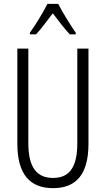

<svg xmlns="http://www.w3.org/2000/svg" viewBox="-20 -966 548 996"><path d="M282 -946H226C205 -903 164 -837 135 -796V-788H167C193 -815 226 -861 254 -897C283 -859 314 -817 342 -788H373V-796C350 -829 305 -900 282 -946ZM439 -221V-714H381V-222C381 -89 333 -43 255 -43C174 -43 127 -94 127 -222V-714H70V-221C70 -62 135 10 255 10C368 10 439 -53 439 -221Z"/></svg>

Font: Noto Sans Bengali ExtraCondensed Light
Style: Regular
Weight: 300
Width: 2
Designer: Joana Ranito - Universal Thirst; Jelle Bosma - Monotype Design Team
Foundry: Universal Thirst ehf.
Version: Version 3.000